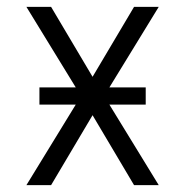

<svg xmlns="http://www.w3.org/2000/svg" viewBox="-20 -540 540 560"><path d="M57 0 201 -235H95V-285H201L57 -520H129L250 -316L371 -520H443L299 -285H405V-235H299L443 0H371L250 -204L129 0Z"/></svg>

Font: Iosevka Light
Style: Regular
Weight: 300
Monospace: yes
Designer: Belleve Invis
Foundry: Belleve Invis
Version: Version 32.5.0; ttfautohint (v1.8.4)